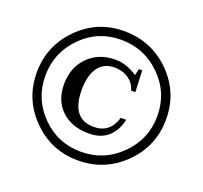

<svg xmlns="http://www.w3.org/2000/svg" viewBox="-126 -869 1082 1024"><g transform="rotate(20 415.0 -357.5)"><path d="M413 9Q262 9 155 -98.5Q48 -206 48 -357Q48 -509 154.5 -616.5Q261 -724 412 -724Q566 -724 674 -617.5Q782 -511 782 -358Q782 -205 674 -98Q566 9 413 9ZM732 -358Q732 -490 638.5 -582.5Q545 -675 412 -675Q281 -675 189 -581.5Q97 -488 97 -357Q97 -226 189 -133Q281 -40 413 -40Q545 -40 638.5 -133.5Q732 -227 732 -358ZM552 -283H583Q569 -219 528 -182.5Q487 -146 419 -146Q322 -146 264 -201Q206 -256 206 -348Q206 -444 266 -504.5Q326 -565 421 -565Q483 -565 545 -523L554 -560H573L578 -438H554Q543 -478 509.5 -501Q476 -524 430 -524Q369 -524 337 -479Q305 -434 305 -352Q305 -188 432 -188Q524 -188 552 -283Z"/></g></svg>

Font: Kolar Light
Style: Regular
Weight: 300
Designer: Ramakrishna Saiteja (Kannada); Shiva Nallaperumal (Latin)
Foundry: Indian Type Foundry
Version: Version 1.001;PS 1.0;hotconv 1.0.88;makeotf.lib2.5.647800